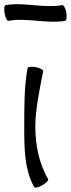

<svg xmlns="http://www.w3.org/2000/svg" viewBox="-60 -861 333 903"><path d="M-20 -763C68 -779 158 -748 247 -763C253 -764 255 -782 252 -802C248 -822 240 -838 233 -837C145 -821 55 -852 -33 -837C-40 -836 -42 -818 -38 -798C-35 -778 -27 -762 -20 -763ZM70 -541C54 -461 54 -358 54 -267C54 -168 54 -63 101 19C104 24 121 21 139 10C157 0 169 -13 166 -19C123 -94 106 -180 106 -267C106 -342 126 -440 143 -526C145 -532 129 -541 109 -545C89 -549 71 -547 70 -541Z"/></svg>

Font: Nupuram Light
Style: Regular
Weight: 300
Designer: Santhosh Thottingal (santhosh.thottingal@gmail.com)
Foundry: SMC
Version: Version 1.000